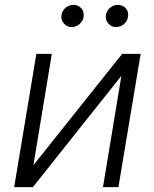

<svg xmlns="http://www.w3.org/2000/svg" viewBox="-20 -766 631 786"><path d="M116.8 -89.8 480.1 -545.5H555.8L464.8 0H401.6L476.9 -455.6L114.7 0H38L128.9 -545.5H192.1ZM454.9 -655.2Q435.7 -655.2 422.9 -670.3Q410.2 -685.4 413.7 -705.6Q416.9 -723 431.1 -734.6Q445.3 -746.1 461.6 -746.1Q483 -746.1 495.4 -731.7Q507.8 -717.3 503.9 -696Q501.1 -679.7 487.4 -667.4Q473.7 -655.2 454.9 -655.2ZM273.1 -655.2Q253.9 -655.2 241.1 -670.5Q228.3 -685.7 231.9 -705.6Q234.7 -723 249.1 -734.6Q263.5 -746.1 279.8 -746.1Q301.1 -746.1 313.2 -731.7Q325.3 -717.3 322.1 -696Q319.6 -680 305.8 -667.6Q291.9 -655.2 273.1 -655.2Z"/></svg>

Font: Inter UI Light
Style: Italic
Weight: 300
Italic angle: 9.39999°
Designer: Rasmus Andersson
Foundry: rsms
Version: 3.2;8d6f07862